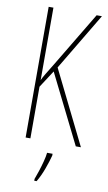

<svg xmlns="http://www.w3.org/2000/svg" viewBox="-101 -763 583 1033"><g transform="rotate(10 190.0 -246.5)"><path d="M380 0H352L165 -376L104 -282V0H78V-714H104V-318Q110 -332 124.5 -356Q139 -380 160 -414L340 -714H369L182 -401ZM236 71Q227 105 212 146Q197 187 177 221H164V211Q171 193 180 165.5Q189 138 196.5 109.5Q204 81 206 61H236Z"/></g></svg>

Font: Noto Sans Gujarati UI ExtraCondensed Thin
Style: Regular
Weight: 100
Width: 2
Designer: Jelle Bosma - Monotype Design Team, Universal Thirst
Foundry: Monotype Imaging Inc.
Version: Version 2.106; ttfautohint (v1.8.4.7-5d5b)